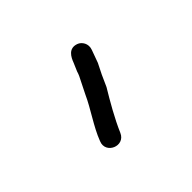

<svg xmlns="http://www.w3.org/2000/svg" viewBox="-24 -780 314 314"><g transform="rotate(45 132.5 -623.5)"><path d="M204 -609C180.7 -619 156.1 -633.3 135 -646L115 -655L97 -664C89.2 -666.9 82.9 -669.1 75 -672C63.7 -676.2 54.2 -669.4 51.5 -662C45.9 -646.4 59.3 -639.6 69 -636L83 -630C87.7 -628.7 93 -626.3 99 -623L119 -613C141.7 -602.9 166.4 -584.8 190 -576C211.7 -566.7 225.9 -599.6 204 -609Z"/></g></svg>

Font: CiSf OpenHand
Style: Regular
Weight: 400
Foundry: Cannot Into Space Fonts
Version: Version 0.7892